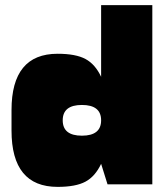

<svg xmlns="http://www.w3.org/2000/svg" viewBox="-20 -720 640 750"><path d="M575 0V-700H375V-80L400 0ZM375 -80V-250Q375 -190 300 -190Q225 -190 225 -250H25V-210Q25 10 205 10Q276 10 314 -10.5Q352 -31 375 -80ZM205 -510Q25 -510 25 -290V-250H225Q225 -310 300 -310Q375 -310 375 -250V-420Q352 -469 314 -489.5Q276 -510 205 -510Z"/></svg>

Font: Millimetre
Style: Extrablack
Weight: 900
Designer: Jérémy Landes
Version: Version 1.0